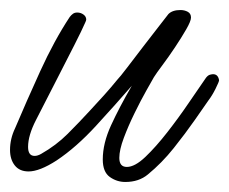

<svg xmlns="http://www.w3.org/2000/svg" viewBox="-34 -341 457 383"><path d="M216 22Q199 22 185 12Q171 2 171 -23Q171 -55 187.5 -91Q204 -127 229 -170Q197 -133 157.5 -90Q118 -47 79 -21Q45 1 23 1Q5 1 -4.5 -11Q-14 -23 -14 -42Q-14 -64 -4 -85Q18 -137 46 -198.5Q74 -260 105 -307Q108 -311 111.5 -313.5Q115 -316 120 -316Q127 -316 132.5 -312Q138 -308 138 -302Q138 -300 136 -296Q130 -282 114.5 -251.5Q99 -221 79 -182Q59 -143 38 -102Q22 -71 22 -48Q22 -30 35 -30Q41 -30 48 -34Q78 -51 101 -74Q124 -97 146 -121Q160 -136 173.5 -151Q187 -166 200 -182Q205 -187 219.5 -206Q234 -225 252 -248.5Q270 -272 284.5 -290.5Q299 -309 302 -313Q310 -321 326 -321Q334 -321 340.5 -317.5Q347 -314 347 -306Q347 -299 337.5 -282.5Q328 -266 315 -246.5Q302 -227 290 -211Q278 -195 273 -187Q269 -180 258 -160.5Q247 -141 234.5 -115.5Q222 -90 213 -66Q204 -42 204 -26Q204 -8 219 -8Q235 -8 256 -28Q277 -48 300 -77.5Q323 -107 343 -136.5Q363 -166 377 -186Q381 -191 385 -192Q389 -193 391 -193Q401 -193 403 -181Q403 -178 396 -164Q389 -150 382 -141Q373 -128 354.5 -101.5Q336 -75 312.5 -45.5Q289 -16 261 7Q243 22 216 22Z"/></svg>

Font: Ms Madi
Style: Regular
Weight: 400
Designer: Robert E. Leuschke
Foundry: Robert E. Leuschke
Version: Version 1.010; ttfautohint (v1.8.3)